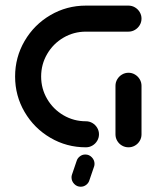

<svg xmlns="http://www.w3.org/2000/svg" viewBox="-20 -539 578 702"><path d="M341.9 -48.1Q341.9 -35.2 335.4 -24.3Q328.9 -13.3 318 -6.9Q307 -0.4 294.1 -0.4Q223.7 -0.4 164.3 -35.2Q104.8 -70 70 -129.4Q35.2 -188.9 35.2 -259.3Q35.2 -329.6 70 -389.3Q104.8 -448.9 164.3 -483.7Q223.7 -518.5 294.1 -518.5H449.6Q462.6 -518.5 473.5 -512Q484.4 -505.6 490.9 -494.6Q497.4 -483.7 497.4 -471.1Q497.4 -458.1 490.9 -447.2Q484.4 -436.3 473.5 -429.8Q462.6 -423.3 449.6 -423.3H294.1Q249.6 -423.3 212 -401.3Q174.4 -379.3 152.4 -341.5Q130.4 -303.7 130.4 -259.3Q130.4 -214.8 152.4 -177.2Q174.4 -139.6 212 -117.6Q249.6 -95.6 294.1 -95.6Q307 -95.6 318 -89.1Q328.9 -82.6 335.4 -71.7Q341.9 -60.7 341.9 -48.1ZM450 -0.4Q437 -0.4 426.1 -6.7Q415.2 -13 408.7 -23.9Q402.2 -34.8 402.2 -47.8V-225.2Q402.2 -238.1 408.7 -249.1Q415.2 -260 426.1 -266.5Q437 -273 450 -273Q462.6 -273 473.5 -266.5Q484.4 -260 490.9 -249.1Q497.4 -238.1 497.4 -225.2V-47.8Q497.4 -34.8 490.9 -23.9Q484.4 -13 473.5 -6.7Q462.6 -0.4 450 -0.4ZM241.5 109.6Q241.5 104.4 243 100L260 50Q263 39.6 271.9 32.8Q280.7 25.9 291.9 25.9Q305.9 25.9 315.7 36.1Q325.6 46.3 325.6 60Q325.6 65.2 324.1 69.6L307 119.6Q304.1 130 295.2 136.9Q286.3 143.7 275.2 143.7Q261.1 143.7 251.3 133.5Q241.5 123.3 241.5 109.6Z"/></svg>

Font: 26F Galaxy Sans Extra Bold
Style: Regular
Weight: 800
Designer: C₂₉H₂₅N₃O₅
Version: Version 1.100